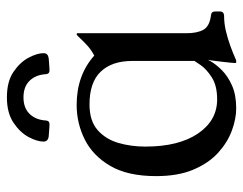

<svg xmlns="http://www.w3.org/2000/svg" viewBox="-94 -599 704 556"><g transform="rotate(-90 258.0 -321.0)"><path d="M359.5 -290Q359.5 -348.8 328.6 -381.2Q297.8 -413.8 233.8 -413.8Q185.8 -413.8 159.2 -390.2Q132.8 -366.8 122.1 -330.1Q111.5 -293.5 111.5 -252Q111.5 -155.8 149.1 -100Q186.8 -44.2 248.2 -44.2Q287.8 -44.2 311.8 -59.6Q335.8 -75 347.1 -91.4Q358.5 -107.8 359.5 -109.8ZM439.8 -133Q439.8 -102 449.8 -84Q459.8 -66 491.8 -62Q502.8 -61 502.8 -50V-36Q502.8 -24 488.8 -24Q468.2 -24 446.9 -19Q425.5 -14 404.5 -6.5Q383.5 1 363.5 10Q362.5 11 357.5 11H355.5Q353.5 11 353.5 8Q353.5 2 357 -29Q360.5 -60 365.5 -90H370.5Q368.5 -81 359.4 -64.5Q350.2 -48 332.8 -30.5Q315.2 -13 288.1 -1Q261 11 222 11Q192 11 158 -1.5Q124 -14 94 -41Q64 -68 45 -112.5Q26 -157 26 -221Q26 -303 55.5 -353.5Q85 -404 132 -427.5Q179 -451 232 -451Q318 -451 375 -400Q391.8 -408.8 404.6 -420.6Q417.5 -432.5 425.9 -441.8Q434.2 -451 436.8 -451Q439.8 -451 439.8 -449ZM254 -653Q300 -653 328 -633.9Q356 -614.8 369 -590.1Q382 -565.5 382 -547Q382 -540 378.2 -536.5Q374.5 -533 367 -532Q361.5 -531.8 352 -530.8Q342.5 -529.8 337 -529.8Q328 -529 324.5 -532Q321 -535 320.8 -545Q317.8 -572.2 300.8 -588.6Q283.8 -605 254 -605Q224.5 -605 207.5 -588.6Q190.5 -572.2 187.5 -545Q187.2 -535 183.8 -532Q180.2 -529 171.2 -529.8Q165.8 -529.8 156.2 -530.8Q146.8 -531.8 141 -532Q126 -534 126 -547Q126 -565.5 139.1 -590.1Q152.2 -614.8 180.6 -633.9Q209 -653 254 -653Z"/></g></svg>

Font: Young Serif Light
Style: Regular
Weight: 300
Designer: Bastien Sozeau
Foundry: NBR — Bastien Sozeau
Version: Version 5.001